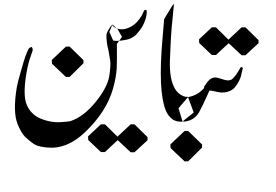

<svg xmlns="http://www.w3.org/2000/svg" viewBox="-20 -584 1322 920"><path d="M295.9 -360.8H313.5L379.9 -295.9V-281.2L313.5 -215.3H295.9L229 -278.8L228 -296.4Z M542.5 -446.3Q539.1 -448.2 536.1 -450.7L524.4 -461.9L519 -466.3Q519 -466.3 516.1 -463.4Q511.2 -459 506.3 -451.7Q493.7 -433.6 490.7 -420.9Q489.7 -415.5 490.2 -400.4Q491.2 -383.8 494.6 -364.3L500 -341.8Q503.4 -319.3 507.6 -296.4Q511.7 -273.4 503.9 -221.2Q495.1 -164.6 437 -93.8Q380.4 -24.4 316.9 -3.4Q309.6 -1 266.4 1.5Q223.1 3.9 176 -15.1Q128.9 -34.2 108.4 -81.1Q88.9 -126.5 106 -229.5Q114.7 -282.7 128.9 -319.3Q133.8 -332 136.2 -341.3Q138.2 -349.1 132.3 -358.9Q118.2 -356.4 114.3 -344.2Q113.8 -342.8 108.6 -331.8Q103.5 -320.8 93.8 -290Q89.8 -277.8 78.1 -235.8Q64.5 -189 60.5 -166Q41 -48.3 64 9.8Q81.5 53.7 100.6 71.8Q134.8 104 153.3 111.8Q171.9 119.6 208 123Q301.3 131.8 387.7 49.3Q490.7 -49.3 521.5 -159.2Q537.1 -215.3 539.1 -255.9Q541 -296.4 540 -373.5Q552.2 -390.6 564.5 -407.2Q553.7 -426.8 542.5 -446.3ZM521 -349.6Z M606 11.7H624.5L687 73.2V87.9L624.5 145.5H606L544.4 87.9H543.5L482.9 144.5H463.4L402.8 86.9L401.9 69.3L463.4 11.7H482.9L543.5 71.3V70.3Z M517.6 -463.4 525.9 -455.1Q547.4 -440.4 574.7 -444.3Q614.7 -453.1 639.6 -482.4Q660.2 -506.8 668 -528.3Q671.4 -537.1 678.2 -536.6Q683.1 -536.6 683.1 -529.3Q684.1 -503.9 667.5 -467.3Q658.7 -447.3 630.4 -416Q609.9 -399.4 591.3 -395Q546.9 -384.8 522.5 -389.6L503.9 -430.7Z M808.1 -11.2Q824.7 -1 846.2 -1H853.5L908.2 -44.9L880.4 -120.1H872.6Q872.6 -120.1 869.1 -120.1Q831.1 -129.9 812.5 -169.9Q788.6 -220.7 795.4 -320.3Q795.9 -339.4 797.4 -370.6Q800.3 -441.9 813.5 -563.5L812.5 -564.5Q813 -564 811 -563Q809.6 -562 805.2 -556.2Q792 -535.6 771.5 -501Q766.6 -493.2 766.1 -490.2L765.1 -475.6L758.3 -394.5Q736.8 -149.9 773.9 -55.7Q785.2 -27.8 808.1 -11.2Z M864.3 43.5H881.8L948.2 108.4V123L881.8 189H864.3L797.4 125.5L796.4 107.9Z M880.9 -118.7Q882.8 -119.1 887.7 -120.1Q902.3 -122.6 918.5 -130.9Q948.7 -145 980 -189L987.8 -199.7L986.8 -157.7L974.6 -130.4Q950.7 -76.7 935.1 -48.3Q913.6 -8.3 865.7 -1.5L855.5 -2H854.5L835.4 -65.4Z M1137.7 -453.1H1156.2L1218.8 -391.6V-377L1156.2 -319.3H1137.7L1076.2 -376.5H1075.2L1014.6 -320.3H995.1L934.6 -377.9L933.6 -395.5L995.1 -453.1H1014.6L1075.2 -393.6V-394.5Z M1143.1 315.4ZM1075.2 -385.3ZM959.5 -170.9Q963.9 -176.8 968.3 -183.6Q989.3 -215.8 1016.6 -212.4Q1024.4 -211.4 1043.5 -205.1Q1062.5 -198.7 1072.3 -198.7Q1072.3 -198.7 1075.2 -198.7Q1088.4 -200.7 1093.3 -205.6Q1107.9 -220.2 1114.3 -230.5L1134.3 -262.7H1137.7L1141.6 -260.7L1143.6 -257.3L1133.3 -214.8Q1127.9 -198.2 1115.7 -179.2Q1104.5 -162.6 1092.8 -154.3Q1072.8 -140.6 1042.5 -140.6Q1032.2 -140.6 1012.2 -145.5Q992.2 -150.4 981.4 -150.4Q978.5 -149.9 977.1 -148.9Q974.6 -147.9 972.2 -147.9Q966.3 -147.9 961.9 -152.8Q957.5 -157.7 957.5 -163.6Q957.5 -167.5 959.5 -170.9ZM1014.2 -5.4Z"/></svg>

Font: Urdu Khush Khati
Style: Regular
Weight: 400
Version: Version 001.500